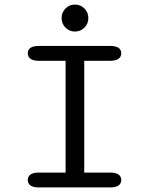

<svg xmlns="http://www.w3.org/2000/svg" viewBox="-20 -820 659 840"><path d="M150.5 0Q125.5 0 113.5 -8.5Q101.5 -17 101.5 -32Q101.5 -48 113.5 -56.5Q125.5 -65 150.5 -65H267V-554H150.5Q125.5 -554 113.5 -562.8Q101.5 -571.5 101.5 -587Q101.5 -602.5 113.5 -610.8Q125.5 -619 150.5 -619H461.5Q486.5 -619 498.5 -610.8Q510.5 -602.5 510.5 -587Q510.5 -571.5 498.5 -562.8Q486.5 -554 461.5 -554H348.5V-65H461.5Q486.5 -65 498.5 -56.5Q510.5 -48 510.5 -32Q510.5 -17 498.5 -8.5Q486.5 0 461.5 0ZM308 -682Q283.5 -682 266.5 -699.2Q249.5 -716.5 249.5 -741Q249.5 -765.5 266.5 -782.8Q283.5 -800 308 -800Q332.5 -800 349.5 -782.8Q366.5 -765.5 366.5 -741Q366.5 -716.5 349.5 -699.2Q332.5 -682 308 -682Z"/></svg>

Font: Sono ExtraLight Monospace
Style: Regular
Weight: 400
Version: Version 2.112